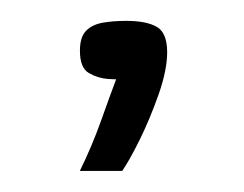

<svg xmlns="http://www.w3.org/2000/svg" viewBox="-20 -76 234 184"><path d="M56.5 87.8Q67.9 64.7 76.8 39.8Q85.6 15 91.3 0Q89.5 0 88 -0.1Q86.5 -0.3 83.7 -0.3Q73.8 -1 65.2 -6Q56.6 -10.9 56.6 -27.4Q56.6 -40.5 62.5 -46.5Q68.3 -52.4 78.2 -54.2Q88.1 -56 100.8 -56Q120.3 -56 130.2 -50.3Q140.2 -44.6 140.2 -25.9Q140.2 -9 132.1 14.2Q124 37.3 113.9 57.9Q103.7 78.4 97.1 87.8Z"/></svg>

Font: Genos Thin
Style: Regular
Weight: 100
Designer: Robert E. Leuschke
Foundry: Robert E. Leuschke
Version: Version 1.010